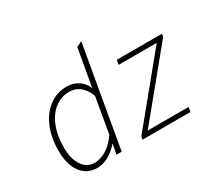

<svg xmlns="http://www.w3.org/2000/svg" viewBox="-143 -953 1298 1196"><g transform="rotate(-30 506.0 -355.0)"><path d="M247 12Q173 12 131 -44.8Q89 -101.5 89 -202Q89 -297 120 -369.2Q151 -441.5 206.2 -482.2Q261.5 -523 334 -523Q379 -523 415 -498.8Q451 -474.5 466 -434L514 -704L553 -722L427 0H390L403 -73Q366.5 -31 327 -9.5Q287.5 12 247 12ZM247 -24Q292 -24 335.8 -52Q379.5 -80 413 -130L457 -384Q440.5 -432 407.2 -459.5Q374 -487 332 -487Q271 -487 225 -451.2Q179 -415.5 153.5 -351.2Q128 -287 128 -202Q128 -120.5 160.2 -72.2Q192.5 -24 247 -24ZM577 0 581 -22 955 -478H681L687 -511H1012L1008 -490L633 -33H927L922 0Z"/></g></svg>

Font: Overpass Thin
Style: Italic
Weight: 250
Italic angle: -10°
Designer: Delve Withrington, Dave Bailey, Thomas Jockin
Foundry: Delve Fonts LLC
Version: Version 4.000